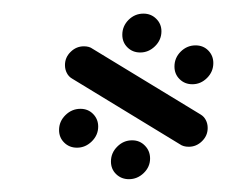

<svg xmlns="http://www.w3.org/2000/svg" viewBox="-20 -539 341 289"><path d="M242.6 -438.9Q242.6 -451.9 252 -461.3Q261.5 -470.7 274.4 -470.7Q285.9 -470.7 293.5 -463Q301.1 -455.2 301.1 -444.1Q301.1 -431.1 291.7 -421.7Q282.2 -412.2 269.6 -412.2Q258.1 -412.2 250.4 -419.8Q242.6 -427.4 242.6 -438.9ZM68.9 -343.3Q68.9 -356.3 78.5 -365.7Q88.1 -375.2 101.1 -375.2Q112.6 -375.2 120.2 -367.4Q127.8 -359.6 127.8 -348.5Q127.8 -335.6 118.1 -326.1Q108.5 -316.7 95.9 -316.7Q84.4 -316.7 76.7 -324.3Q68.9 -331.9 68.9 -343.3ZM147 -295.9Q147 -308.9 156.5 -318.3Q165.9 -327.8 178.9 -327.8Q190.4 -327.8 198.1 -319.8Q205.9 -311.9 205.9 -300.4Q205.9 -287.8 196.3 -278.5Q186.7 -269.3 174.1 -269.3Q162.6 -269.3 154.8 -276.9Q147 -284.4 147 -295.9ZM77.8 -441.1Q77.8 -452.6 86.3 -460.9Q94.8 -469.3 106.3 -469.3Q114.4 -469.3 119.3 -465.6L281.9 -366.7Q287 -363.7 289.8 -358.3Q292.6 -353 292.6 -346.3Q292.6 -334.8 284.1 -326.5Q275.6 -318.1 264.1 -318.1Q255.9 -318.1 250.7 -321.9L88.5 -420.7Q83.3 -423.7 80.6 -429.1Q77.8 -434.4 77.8 -441.1ZM164.1 -486.7Q164.1 -499.6 173.5 -509.1Q183 -518.5 195.9 -518.5Q207.4 -518.5 215.2 -510.7Q223 -503 223 -491.9Q223 -478.9 213.3 -469.4Q203.7 -460 191.1 -460Q179.6 -460 171.9 -467.6Q164.1 -475.2 164.1 -486.7Z"/></svg>

Font: 26F Galaxy Sans
Style: Bold Italic
Weight: 700
Italic angle: -5°
Designer: C₂₉H₂₅N₃O₅
Version: Version 1.200